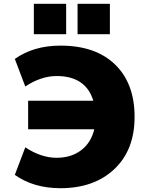

<svg xmlns="http://www.w3.org/2000/svg" viewBox="-20 -980 756 1010"><path d="M388 -800V-960H558V-800ZM158 -800V-960H328V-800ZM128 -300V-450H471Q431 -580 278 -580Q196 -580 113 -525L58 -670Q157 -740 298 -740Q483 -740 585.5 -640.5Q688 -541 688 -365Q688 -191 581.5 -90.5Q475 10 298 10Q157 10 58 -60L113 -205Q196 -150 278 -150Q354 -150 406.5 -189.5Q459 -229 476 -300Z"/></svg>

Font: M PLUS 1p Black
Style: Regular
Weight: 900
Version: Version 1.061